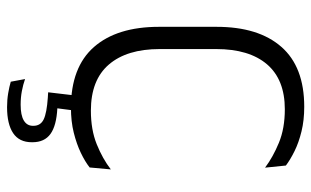

<svg xmlns="http://www.w3.org/2000/svg" viewBox="-189 -501 882 544"><g transform="rotate(90 252.0 -229.0)"><path d="M285 11Q170.5 11 113.2 -54.2Q56 -119.5 56 -238.5V-401.5Q56 -520.5 112.8 -585.2Q169.5 -650 282.5 -650Q321 -650 352.5 -642.2Q384 -634.5 408.2 -622.5Q432.5 -610.5 449 -598L455 -539Q425 -561.5 384.5 -578.2Q344 -595 289.5 -595Q205.5 -595 162.2 -544.5Q119 -494 119 -400.5V-240.5Q119 -147.5 162.8 -96.5Q206.5 -45.5 293.5 -45.5Q347.5 -45.5 388.5 -62Q429.5 -78.5 460 -102L454.5 -42Q438 -29 413 -17Q388 -5 356 3Q324 11 285 11ZM294 -5 284.5 68 257.5 49Q263.5 49 271.5 49Q279.5 49 286.5 49.5Q336 52 359.5 69Q383 86 383 120V122Q383 157.5 357.2 174.8Q331.5 192 283.5 192Q263 192 244 188.8Q225 185.5 211.5 181.5L204 141Q219.5 146.5 237.8 150Q256 153.5 276.5 153.5Q306.5 153.5 321.5 144.5Q336.5 135.5 336.5 118.5V117.5Q336.5 97 318.2 88.2Q300 79.5 256.5 76.5Q251.5 76 247.8 76Q244 76 241.5 75.5L251 -5Z"/></g></svg>

Font: Anek Latin Light
Style: Regular
Weight: 300
Designer: Yesha Goshar
Foundry: Ek Type
Version: Version 1.003